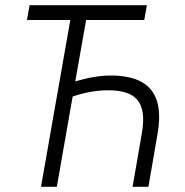

<svg xmlns="http://www.w3.org/2000/svg" viewBox="-20 -720 712 740"><path d="M527 -208 491 0H552L587 -203C616 -367 544 -429 406 -429C366 -429 319 -421 270 -406L312 -643H536L546 -700H94L84 -643H251L138 0H199L260 -348C311 -365 355 -372 396 -372C500 -372 548 -331 527 -208Z"/></svg>

Font: Fixel Text 20240404 Light
Style: Italic
Weight: 300
Width: 4
Italic angle: -10°
Designer: AlfaBravo + MacPaw
Foundry: Kyrylo Tkachov, Marchela Mozhyna, Serhii Makarenko, Maria Weinstein, Zakhar Kryvoshyya
Version: Version 1.211;Glyphs 3.2 (3225)